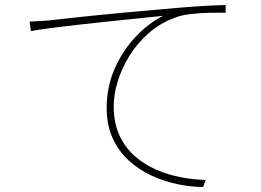

<svg xmlns="http://www.w3.org/2000/svg" viewBox="-20 -727 1040 765"><path d="M98 -641Q126 -642 145 -643.5Q164 -645 179 -646Q196 -648 241 -653Q286 -658 348.5 -664.5Q411 -671 482.5 -677.5Q554 -684 623 -690Q709 -698 770.5 -702Q832 -706 879 -707V-676Q849 -677 812 -676Q775 -675 740 -671Q705 -667 681 -658Q619 -636 572.5 -595Q526 -554 495 -503.5Q464 -453 448.5 -401Q433 -349 433 -305Q433 -237 456 -187.5Q479 -138 517.5 -104.5Q556 -71 603.5 -50.5Q651 -30 702 -20.5Q753 -11 800 -10L789 18Q741 18 688 7Q635 -4 584.5 -27Q534 -50 493.5 -87Q453 -124 429 -176Q405 -228 405 -297Q405 -381 437 -453.5Q469 -526 520.5 -580.5Q572 -635 630 -664Q594 -660 539 -654.5Q484 -649 421.5 -642.5Q359 -636 297 -629Q235 -622 184 -615.5Q133 -609 103 -603Z"/></svg>

Font: Source Han Sans SC ExtraLight
Style: Regular
Weight: 250
Designer: Ryoko NISHIZUKA 西塚涼子 (kana, bopomofo & ideographs); Paul D. Hunt (Latin, Greek & Cyrillic); Sandoll Communications 산돌커뮤니
Foundry: Adobe
Version: Version 2.004;hotconv 1.0.118;makeotfexe 2.5.65603